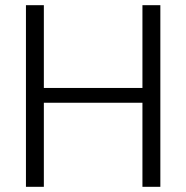

<svg xmlns="http://www.w3.org/2000/svg" viewBox="-20 -720 718 740"><path d="M598 -700V0H529V-324H149V0H80V-700H149V-381H529V-700Z"/></svg>

Font: Be Vietnam Light
Style: Regular
Weight: 300
Designer: Gabriel Lam
Foundry: TypeRant
Version: Version 4.000